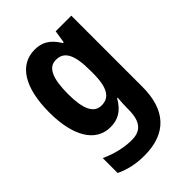

<svg xmlns="http://www.w3.org/2000/svg" viewBox="-231 -752 1001 1001"><g transform="rotate(-45 270.0 -251.0)"><path d="M215 -649C101 -649 37 -544 37 -363C37 -190 99 -83 209 -83C260 -83 304 -102 340 -166H344C342 -144 340 -116 340 -91V-83C340 9 305 43 239 43C190 43 128 31 66 2V112C119 137 170 147 229 147C394 147 475 54 475 -114V-639H360L349 -569H343C307 -629 266 -649 215 -649ZM255 -533C314 -533 343 -489 343 -367V-346C343 -236 312 -196 256 -196C200 -196 174 -251 174 -361C174 -478 200 -533 255 -533Z"/></g></svg>

Font: Noto Sans Kannada UI Condensed
Style: Bold
Weight: 700
Width: 3
Designer: Jelle Bosma - Monotype Design Team
Foundry: Monotype Imaging Inc.
Version: Version 2.005